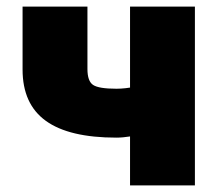

<svg xmlns="http://www.w3.org/2000/svg" viewBox="-20 -561 658 581"><path d="M332.5 -144.5Q189 -144.5 118.7 -195.3Q48.3 -246.1 48.3 -350.6V-541H244.6V-352.1Q244.6 -315.4 261.7 -304Q278.8 -292.5 332.5 -292.5Q358.4 -292.5 389.6 -298.8Q420.9 -305.2 461.4 -318.8V-170.9Q452.6 -165.5 428.7 -159.2Q404.8 -152.8 377.9 -148.7Q351.1 -144.5 332.5 -144.5ZM373.5 0V-541H569.8V0Z"/></svg>

Font: Inter 17pt Black
Style: Regular
Weight: 900
Version: Version 4.001;git-66647c0bb